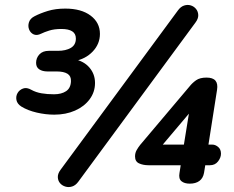

<svg xmlns="http://www.w3.org/2000/svg" viewBox="-20 -744 952 782"><path d="M201 -277Q166 -277 129.5 -285.5Q93 -294 67 -310Q50 -321 47 -336.5Q44 -352 51.5 -365Q59 -378 74 -383.5Q89 -389 108 -378Q126 -368 149 -364Q172 -360 200 -360Q230 -360 249 -372.5Q268 -385 269 -413Q270 -434 255 -443.5Q240 -453 210 -453H173Q153 -453 140 -461.5Q127 -470 127 -488Q127 -508 140.5 -522.5Q154 -537 179 -537H216Q248 -537 268.5 -549Q289 -561 289 -587Q289 -607 274 -616.5Q259 -626 230 -626Q201 -626 180.5 -619.5Q160 -613 148 -607Q130 -598 117 -604Q104 -610 98.5 -624Q93 -638 98 -653.5Q103 -669 121 -678Q144 -690 175 -699.5Q206 -709 246 -709Q311 -709 349 -680.5Q387 -652 387 -606Q387 -565 357.5 -534Q328 -503 282 -495V-503Q322 -495 344.5 -468.5Q367 -442 367 -406Q367 -369 345 -339.5Q323 -310 285.5 -293.5Q248 -277 201 -277ZM776 -652 299 -4Q288 11 274 15.5Q260 20 246.5 16Q233 12 224.5 2Q216 -8 215.5 -22.5Q215 -37 227 -53L705 -702Q716 -717 730 -721.5Q744 -726 757 -722Q770 -718 778.5 -707.5Q787 -697 787.5 -682.5Q788 -668 776 -652ZM753 4Q731 4 719 -6Q707 -16 711 -39L716 -71H585Q563 -71 546.5 -78.5Q530 -86 530 -107Q530 -121 536.5 -132.5Q543 -144 551 -154L752 -392Q763 -406 778.5 -417Q794 -428 821 -428Q847 -428 857.5 -415.5Q868 -403 864 -378L829 -155H845Q857 -155 868.5 -145.5Q880 -136 880 -118Q880 -102 868 -86.5Q856 -71 835 -71H816L811 -40Q807 -18 792 -7Q777 4 753 4ZM625 -155H729L756 -322H784L626 -135Z"/></svg>

Font: Nunito Variable Extra Light
Style: Italic
Weight: 200
Italic angle: -9°
Designer: Vernon Adams
Foundry: Vernon Adams
Version: Version 3.602